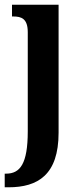

<svg xmlns="http://www.w3.org/2000/svg" viewBox="-34 -556 345 816"><path d="M-14 240H2C127 240 215 187 215 8V-536H17V-486H22C57 -486 84 -477 84 -419V2C84 141 51 182 -8 182H-14Z"/></svg>

Font: Noto Serif Khmer ExtraCondensed
Style: Bold
Weight: 700
Width: 2
Designer: Danh Hong and the Monotype Design Team
Foundry: Monotype Imaging Inc.
Version: Version 2.004